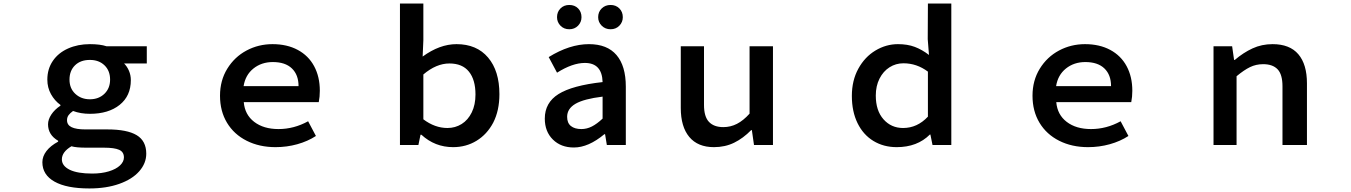

<svg xmlns="http://www.w3.org/2000/svg" viewBox="-20 -818 7623 1083"><path d="M219 97Q219 64 242 34Q265 4 308 -19V-24Q251 -57 251 -117Q251 -144 269.5 -172Q288 -200 321 -222V-226Q288 -250 267.5 -287Q247 -324 247 -369Q247 -429 278 -474.5Q309 -520 364 -544.5Q419 -569 487 -569Q545 -569 581 -557H808V-460H680Q697 -443 707.5 -418.5Q718 -394 718 -366Q718 -277 655 -226.5Q592 -176 487 -176Q435 -176 392 -192Q375 -180 366.5 -168Q358 -156 358 -140Q358 -113 384 -100.5Q410 -88 462 -88H586Q697 -88 751 -55.5Q805 -23 805 49Q805 103 765.5 148Q726 193 653 219Q580 245 484 245Q356 245 287.5 206.5Q219 168 219 97ZM601 -369Q601 -419 569.5 -449.5Q538 -480 487 -480Q434 -480 403 -449.5Q372 -419 372 -369Q372 -319 405 -288.5Q438 -258 487 -258Q537 -258 569 -289Q601 -320 601 -369ZM679 70Q679 39 652 27Q625 15 567 15H468Q409 15 383 7Q329 39 329 81Q329 118 374 140Q418 161 500 161Q553 161 594 148.5Q635 136 657 115Q679 94 679 70Z M1221 -278Q1221 -364 1262 -430.5Q1303 -497 1370.5 -533Q1438 -569 1517 -569Q1599 -569 1659.5 -536.5Q1720 -504 1752 -444.5Q1784 -385 1784 -306Q1784 -272 1778 -242H1355Q1361 -171 1414 -130.5Q1467 -90 1551 -90Q1638 -90 1718 -134L1762 -51Q1716 -21 1657 -4.5Q1598 12 1534 12Q1443 12 1371.5 -24Q1300 -60 1260.5 -125.5Q1221 -191 1221 -278ZM1519 -468Q1455 -468 1409.5 -431.5Q1364 -395 1354 -332H1664Q1664 -396 1626.5 -432Q1589 -468 1519 -468Z M2357 -58H2352L2340 0H2236V-798H2368V-591L2364 -499Q2460 -569 2555 -569Q2669 -569 2733 -493.5Q2797 -418 2797 -287Q2797 -194 2762 -126Q2727 -60 2668 -24Q2609 12 2536 12Q2433 12 2357 -58ZM2662 -285Q2662 -368 2625 -414Q2588 -460 2515 -460Q2441 -460 2368 -398V-145Q2433 -96 2504 -96Q2548 -96 2584 -118.5Q2620 -141 2641 -184Q2662 -227 2662 -285Z M3053 -149Q3053 -239 3130.5 -287.5Q3208 -336 3379 -355Q3376 -463 3279 -463Q3209 -463 3122 -408L3075 -496Q3193 -569 3302 -569Q3405 -569 3457.5 -507.5Q3510 -446 3510 -329V0H3403L3393 -61H3389Q3299 14 3217 14Q3144 14 3098.5 -31Q3053 -76 3053 -149ZM3379 -149V-273Q3273 -260 3226 -232.5Q3179 -205 3179 -159Q3179 -124 3200.5 -107Q3222 -90 3259 -90Q3290 -90 3318.5 -104.5Q3347 -119 3379 -149ZM3122 -721Q3122 -751 3141.5 -770.5Q3161 -790 3191 -790Q3222 -790 3241 -770.5Q3260 -751 3260 -721Q3260 -693 3240.5 -673Q3221 -653 3191 -653Q3161 -653 3141.5 -673Q3122 -693 3122 -721ZM3354 -721Q3354 -751 3374 -770.5Q3394 -790 3424 -790Q3454 -790 3473.5 -770.5Q3493 -751 3493 -721Q3493 -693 3473.5 -673Q3454 -653 3424 -653Q3394 -653 3374 -673Q3354 -693 3354 -721Z M3820 -209V-557H3951V-226Q3951 -160 3979 -130.5Q4007 -101 4060 -101Q4101 -101 4137 -119.5Q4173 -138 4208 -177V-557H4340V0H4233L4221 -84H4217Q4172 -38 4121 -13Q4070 12 4007 12Q3916 12 3868 -45.5Q3820 -103 3820 -209Z M4785 -277Q4785 -364 4821.5 -430.5Q4858 -497 4918 -533Q4978 -569 5045 -569Q5099 -569 5140 -553.5Q5181 -538 5220 -508L5213 -597L5214 -798H5346V0H5240L5228 -59H5225Q5154 12 5038 12Q4964 12 4906.5 -23Q4849 -58 4817 -123.5Q4785 -189 4785 -277ZM5214 -160V-414Q5151 -461 5076 -461Q5033 -461 4997.5 -438.5Q4962 -416 4941 -374.5Q4920 -333 4920 -279Q4920 -194 4963.5 -145Q5007 -96 5074 -96Q5154 -96 5214 -160Z M5804 -278Q5804 -364 5845 -430.5Q5886 -497 5953.5 -533Q6021 -569 6100 -569Q6182 -569 6242.5 -536.5Q6303 -504 6335 -444.5Q6367 -385 6367 -306Q6367 -272 6361 -242H5938Q5944 -171 5997 -130.5Q6050 -90 6134 -90Q6221 -90 6301 -134L6345 -51Q6299 -21 6240 -4.5Q6181 12 6117 12Q6026 12 5954.5 -24Q5883 -60 5843.5 -125.5Q5804 -191 5804 -278ZM6102 -468Q6038 -468 5992.5 -431.5Q5947 -395 5937 -332H6247Q6247 -396 6209.5 -432Q6172 -468 6102 -468Z M6825 -557H6930L6941 -480H6945Q6993 -521 7045 -545Q7097 -569 7158 -569Q7255 -569 7303.5 -512Q7352 -455 7352 -348V0H7214V-331Q7214 -398 7186.5 -427Q7159 -456 7105 -456Q7065 -456 7031 -439.5Q6997 -423 6955 -388V0H6825Z"/></svg>

Font: Merged Yaku Han JP SemiBold
Style: Regular
Weight: 600
Designer: Ryoko NISHIZUKA 西塚涼子 (kana, bopomofo & ideographs); Paul D. Hunt (Latin, Greek & Cyrillic); Sandoll Communications 산돌커뮤니
Foundry: Adobe
Version: Version 2.004